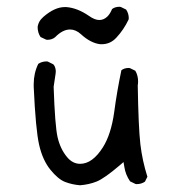

<svg xmlns="http://www.w3.org/2000/svg" viewBox="-20 -569 540 573"><path d="M189 -481Q206.1 -481 221.7 -466.8Q250.5 -440.4 279.3 -437Q281.2 -437 283.2 -437Q309.6 -437 327.6 -457Q349.1 -480 363.8 -510.7Q364.3 -512.7 364.3 -514.6Q364.3 -528.8 356.4 -540.5L340.3 -548.3Q338.4 -548.8 336.9 -548.8Q323.2 -548.8 314.5 -542Q308.6 -527.8 300.8 -520Q290 -509.3 276.4 -509.3Q262.7 -509.3 245.6 -521.5Q210.9 -545.4 177.7 -547.9Q175.8 -547.9 173.3 -547.9Q143.1 -547.9 109.4 -518.6L102.1 -511.2Q94.2 -501.5 92.3 -488.8Q92.3 -471.2 101.1 -458.5L117.7 -450.7Q119.6 -450.2 121.1 -450.2Q135.3 -450.2 144.5 -458Q167 -481 189 -481ZM80.6 -317.9Q80.6 -314 80.6 -310.1Q86.4 -181.6 96.9 -136.2Q107.4 -90.8 130.4 -62.5Q153.3 -34.2 174.1 -26.1Q194.8 -18.1 218.8 -16.1Q245.6 -18.1 268.6 -27.3Q291.5 -36.6 337.4 -75.7L348.6 -85.4L351.1 -70.8Q354.5 -47.9 368.2 -27.8L384.3 -20Q386.2 -19.5 387.7 -19.5Q401.9 -19.5 412.6 -26.9L419.9 -41.5Q404.8 -88.9 398.9 -138.7Q393.1 -189.9 391.1 -314Q392.1 -320.3 392.1 -326.2Q392.1 -343.8 383.8 -357.9L367.7 -365.7Q365.7 -366.2 364.3 -366.2Q351.1 -366.2 342.3 -359.4Q329.1 -296.9 320.8 -234.4Q311.5 -168 287.1 -129.4Q255.9 -80.1 219.2 -80.1Q196.8 -80.1 180.2 -100.1Q160.2 -124 151.9 -159.2Q144 -193.4 140.1 -310.1L146 -349.6Q146.5 -352.5 146.5 -356.4Q146.5 -360.4 145 -366.2Q143.6 -372.1 139.2 -377L122.6 -385.3Q120.6 -385.7 119.1 -385.7Q105 -385.7 94.2 -378.4Q80.6 -350.6 80.6 -317.9Z"/></svg>

Font: NaikaiFont
Style: Light
Weight: 300
Version: Version 1.89